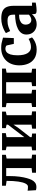

<svg xmlns="http://www.w3.org/2000/svg" viewBox="1242 -1852 621 3144"><g transform="rotate(-90 1552.0 -279.5)"><path d="M59.5 6.5Q44.5 6.5 31.8 4.2Q19 2 10 -1.5L2 -137.5Q12.5 -135 32.2 -133.2Q52 -131.5 67.5 -131.5Q97 -131.5 118.2 -171.5Q139.5 -211.5 151 -289.2Q162.5 -367 163 -481.5L83 -493.5V-556H590V-493.5L528.5 -481.5V-72L592 -63.5V0H296V-63.5L372 -72V-488H241.5V-440Q241.5 -342.5 231.5 -270.5Q221.5 -198.5 207.5 -150Q193.5 -101.5 180 -73.5Q163.5 -39 135.2 -16.2Q107 6.5 59.5 6.5Z M663 0V-63.5L723.5 -72.5V-482L664.5 -494.5V-556H944.5V-494.5L878.5 -482V-191L934.5 -264.5L1083 -459V-482L1026 -494.5V-556H1297V-494.5L1238 -481V-72.5L1300 -63.5V0H1017.5V-63.5L1083 -72.5V-368.5L1027.5 -286L878.5 -95V-70.5L938 -63.5V0Z M1372 0V-63.5L1437 -74V-482L1370.5 -494.5V-556H2001.5V-494.5L1934.5 -482V-73.5L1999.5 -63.5V0H1714V-63.5L1779 -73.5V-489H1593V-73.5L1654 -63.5V0Z M2314.5 11Q2224 11 2166.8 -26Q2109.5 -63 2082 -127.5Q2054.5 -192 2054.5 -273.5Q2054.5 -340 2074.5 -394.5Q2094.5 -449 2132.2 -488.2Q2170 -527.5 2222.8 -548.8Q2275.5 -570 2340.5 -570Q2385 -570 2416.5 -563.8Q2448 -557.5 2470 -550.2Q2492 -543 2508 -540L2501 -363H2406L2381 -476.5Q2379 -485 2370 -490.5Q2361 -496 2349.2 -498.5Q2337.5 -501 2327.5 -501Q2296 -501 2271.8 -482Q2247.5 -463 2233.5 -419.8Q2219.5 -376.5 2219 -303.5Q2219 -248.5 2228 -207Q2237 -165.5 2254.2 -138Q2271.5 -110.5 2295.8 -96.5Q2320 -82.5 2349 -82.5Q2380 -82.5 2405.5 -88.2Q2431 -94 2451.5 -103Q2472 -112 2487.5 -121.5L2512 -65.5Q2499.5 -51.5 2471 -33.5Q2442.5 -15.5 2402.5 -2.2Q2362.5 11 2314.5 11Z M2727.5 11Q2682.5 11 2644 -8.5Q2605.5 -28 2582.2 -66Q2559 -104 2559 -158.5Q2559 -204.5 2583.8 -239Q2608.5 -273.5 2652.8 -296Q2697 -318.5 2756.2 -330Q2815.5 -341.5 2884.5 -342.5V-364.5Q2884.5 -400.5 2877 -423Q2869.5 -445.5 2847.5 -456Q2825.5 -466.5 2783.5 -466.5Q2726 -466.5 2683 -450.5Q2640 -434.5 2616 -423.5L2582.5 -492.5Q2595 -503 2629.5 -521Q2664 -539 2714.2 -553.8Q2764.5 -568.5 2823.5 -568.5Q2902 -568.5 2946.8 -546Q2991.5 -523.5 3010.5 -478.5Q3029.5 -433.5 3029.5 -364.5V-65H3082V-5Q3070.5 -2.5 3048 1Q3025.5 4.5 2999.8 7.2Q2974 10 2953.5 10Q2917 10 2905 -0.5Q2893 -11 2893 -42.5V-67Q2880.5 -51.5 2857.2 -33.2Q2834 -15 2801.5 -2Q2769 11 2727.5 11ZM2799.5 -76.5Q2819.5 -76.5 2843.5 -88.2Q2867.5 -100 2884.5 -116V-277.5Q2826.5 -277.5 2790.2 -263Q2754 -248.5 2737.5 -225Q2721 -201.5 2721 -173.5Q2721 -142.5 2730.8 -121Q2740.5 -99.5 2758.2 -88Q2776 -76.5 2799.5 -76.5Z"/></g></svg>

Font: Merriweather ExtraBold
Style: Regular
Weight: 800
Version: Version 2.100